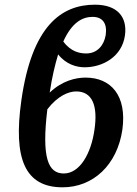

<svg xmlns="http://www.w3.org/2000/svg" viewBox="-20 -789 583 819"><path d="M247 10C377 10 480 -85 502 -236C522 -382 453 -458 345 -458C304 -458 245 -445 192 -394C202 -461 215 -514 228 -557C262 -514 307 -502 341 -502C417 -502 500 -546 513 -638C524 -718 479 -769 385 -769C242 -769 116 -679 71 -360C36 -112 86 10 247 10ZM375 -717C417 -717 438 -690 431 -640C424 -597 396 -561 348 -561C322 -561 283 -567 250 -612C287 -694 332 -717 375 -717ZM305 -399C374 -399 398 -338 383 -236C369 -135 321 -49 252 -49C185 -49 157 -116 182 -323C227 -381 273 -399 305 -399Z"/></svg>

Font: Noto Serif Condensed SemiBold
Style: Italic
Weight: 600
Width: 3
Italic angle: -12°
Designer: Monotype Design Team
Foundry: Monotype Imaging Inc.
Version: Version 2.014